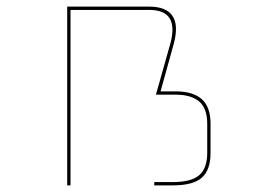

<svg xmlns="http://www.w3.org/2000/svg" viewBox="-20 -650 799 580"><path d="M193 -90H183V-630H431Q482 -630 501 -602Q520 -574 505 -518L465 -374H511Q563 -374 589.5 -350.5Q616 -327 616 -276V-188Q616 -137 590 -113.5Q564 -90 502 -90H446V-100H502Q558 -100 582 -121Q606 -142 606 -188V-276Q606 -323 581.5 -343.5Q557 -364 511 -364H451L495 -520Q508 -569 492.5 -594.5Q477 -620 431 -620H193Z"/></svg>

Font: Bungee Hairline
Style: Regular
Weight: 400
Designer: David Jonathan Ross
Foundry: David Jonathan Ross
Version: Version 1.000;PS 1.0;hotconv 1.0.72;makeotf.lib2.5.5900